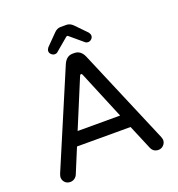

<svg xmlns="http://www.w3.org/2000/svg" viewBox="-151 -981 1031 1112"><g transform="rotate(-20 364.5 -425.5)"><path d="M231 -749Q231 -759 239 -770L306 -838Q324 -857 346 -857H383Q404 -857 423 -838L489 -770Q497 -759 497 -749Q497 -738 488 -729Q479 -720 467 -720Q455 -720 448 -727L372 -791Q369 -795 364 -795Q360 -795 356 -791L280 -727Q273 -720 262 -720Q250 -720 240.5 -729Q231 -738 231 -749ZM53 -59 302 -646Q321 -688 359 -688H369Q408 -688 427 -646L676 -59Q681 -44 681 -39Q681 -21 668 -7.5Q655 6 636 6Q606 6 593 -22L529 -174H199L136 -22Q130 -9 118.5 -1.5Q107 6 93 6Q73 6 60.5 -7Q48 -20 48 -39Q48 -44 53 -59ZM495 -257 372 -553Q369 -560 364 -560Q359 -560 356 -553L233 -257Z"/></g></svg>

Font: 寒蝉全圆体
Style: Regular
Weight: 400
Designer: Warren2060
      Designed by Motoya company      

      [Varela Round]
      Joe Prince(Latin component); Avraham Cornf
Foundry: ChillType
Version: Version 3.200